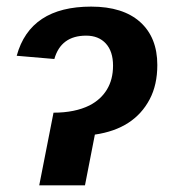

<svg xmlns="http://www.w3.org/2000/svg" viewBox="-20 -558 524 578"><path d="M265.6 -152.8 235.8 0H98.1L141.1 -218.8Q205.6 -218.8 249.5 -240.7Q283.7 -258.3 302 -288.6Q320.3 -318.8 320.3 -360.4Q320.3 -403.3 298.6 -427Q276.9 -450.7 239.3 -450.7Q163.6 -450.7 143.6 -380.4L30.3 -390.1Q70.8 -538.1 254.4 -538.1Q350.1 -538.1 401.9 -491.7Q453.6 -445.3 453.6 -362.3Q453.6 -302.7 430.7 -259.3Q383.8 -169.9 265.6 -152.8Z"/></svg>

Font: Arimo
Style: Italic
Weight: 400
Italic angle: -12°
Designer: Steve Matteson
Foundry: Monotype Imaging Inc.
Version: Version 1.33